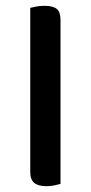

<svg xmlns="http://www.w3.org/2000/svg" viewBox="-20 -634 313 660"><path d="M84 -383H188V-2Q182 0 168.5 3Q155 6 140 6Q111 6 97.5 -5.5Q84 -17 84 -43ZM188 -275H84V-607Q91 -609 104.5 -611.5Q118 -614 133 -614Q162 -614 175 -603.5Q188 -593 188 -566Z"/></svg>

Font: Baloo Bhaijaan 2 Medium
Style: Regular
Weight: 500
Designer: Sanskriti Dholi, Noopur Datye and Ek Type
Foundry: Ek Type
Version: Version 1.701